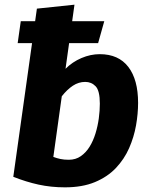

<svg xmlns="http://www.w3.org/2000/svg" viewBox="-20 -779 633 816"><path d="M68.3 -689H423.2L397 -595.6H115.9H55.1ZM404 -548.8Q483.8 -548.8 525.4 -494.6Q566.9 -440.5 566.9 -341.8Q566.9 -295.8 558.1 -245.9Q549.2 -195.9 528.7 -149.3Q508.2 -102.7 472.6 -65Q437 -27.4 383.5 -5.1Q330 17.2 255.7 17.2Q197 17.2 143.9 5.6Q90.9 -6 36.5 -27.6L136.8 -742.3L296.5 -759.1L258.5 -486.7Q287.6 -515.8 326.2 -532.3Q364.9 -548.8 404 -548.8ZM342.2 -430.9Q314.2 -430.9 289.6 -414.7Q265.1 -398.5 242.6 -369.8L206.7 -112.1Q222 -106.4 237.1 -103.2Q252.2 -100 272.4 -100Q301.7 -100 323.5 -115.3Q345.4 -130.5 360.9 -155.6Q376.3 -180.7 385.9 -212Q395.5 -243.3 399.9 -275.9Q404.3 -308.6 404.3 -338.3Q404.3 -393.7 386.4 -412.3Q368.5 -430.9 342.2 -430.9Z"/></svg>

Font: Fira Sans Variable
Style: Italic
Weight: 397
Italic angle: -8°
Designer: Carrois Corporate & Edenspiekermann AG
Foundry: Carrois Corporate GbR & Edenspiekermann AG
Version: Version 4.202